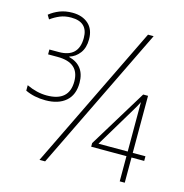

<svg xmlns="http://www.w3.org/2000/svg" viewBox="-107 -821 883 920"><g transform="rotate(15 335.0 -361.0)"><path d="M198 0 545 -714H517L170 0ZM593 0V-125H656V-148H593V-431H569L393 -143V-125H568V0ZM543 -348Q551 -362 556.5 -371Q562 -380 568 -393Q568 -378 568 -363.5Q568 -349 568 -327V-148H423ZM260 -406Q260 -492 180 -513V-515Q210 -524 230 -550.5Q250 -577 250 -619Q250 -669 220 -695.5Q190 -722 141 -722Q106 -722 78 -711Q50 -700 28 -682L40 -662Q62 -678 86 -688Q110 -698 141 -698Q224 -698 224 -619Q224 -523 126 -523H79V-499H126Q234 -499 234 -406Q234 -307 123 -307Q74 -307 23 -331V-304Q67 -283 123 -283Q187 -283 223.5 -314.5Q260 -346 260 -406Z"/></g></svg>

Font: Noto Sans Display SemiCondensed Thin
Style: Regular
Weight: 250
Width: 4
Designer: Monotype Design team
Foundry: Monotype Imaging Inc.
Version: 1.000